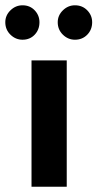

<svg xmlns="http://www.w3.org/2000/svg" viewBox="-47 -705 368 725"><path d="M72 0V-477H205V0ZM-27 -621Q-27 -647 -7.5 -666Q12 -685 38 -685Q66 -685 84 -666Q102 -647 102 -621Q102 -593 84 -574Q66 -555 38 -555Q12 -555 -7.5 -574Q-27 -593 -27 -621ZM171 -621Q171 -647 190.5 -666Q210 -685 236 -685Q264 -685 282.5 -666Q301 -647 301 -621Q301 -593 282.5 -574Q264 -555 236 -555Q210 -555 190.5 -574Q171 -593 171 -621Z"/></svg>

Font: Ek Mukta
Style: Bold
Weight: 700
Designer: Girish Dalvi and Yashodeep Gholap
Foundry: Ek Type
Version: Version 2.538;PS 1.002;hotconv 16.6.51;makeotf.lib2.5.65220;